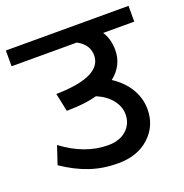

<svg xmlns="http://www.w3.org/2000/svg" viewBox="-133 -754 813 850"><g transform="rotate(-20 274.0 -329.0)"><path d="M281.6 -9.1Q211.3 -9.1 149.9 -29.8Q88.5 -50.6 26.3 -93L54.6 -178Q158.7 -99.6 267.9 -99.6Q322 -99.6 354.1 -128.4Q386.2 -157.2 386.2 -202.2Q386.2 -238.6 361 -270.7Q335.7 -302.8 290.2 -322Q237.6 -307.4 167.8 -305.9L147.1 -305.4L128.9 -391.3L148.6 -391.8Q344.8 -399.9 344.8 -495.4Q344.8 -546.5 291.7 -574.3H-15.2V-648.6H562.7V-574.3H416.1Q440.8 -537.9 440.8 -484.8Q440.8 -413 380.7 -365.5Q431.7 -332.2 458.5 -286.9Q485.3 -241.7 485.3 -190.1Q485.3 -112.2 429.7 -60.7Q374.1 -9.1 281.6 -9.1Z"/></g></svg>

Font: Khula SemiBold
Style: Regular
Weight: 600
Designer: Erin McLaughlin, Steve Matteson
Version: Version 1.002;PS 1.0;hotconv 1.0.72;makeotf.lib2.5.5900; ttf